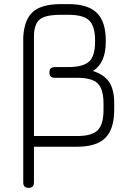

<svg xmlns="http://www.w3.org/2000/svg" viewBox="-20 -713 655 933"><path d="M93 174V-534Q98 -618 140 -655.5Q182 -693 276 -693H314Q407 -693 450.5 -650.5Q494 -608 494 -516V-510Q494 -407 432 -368Q487 -350 511 -313.5Q535 -277 535 -210V-180Q535 -86 492 -43Q449 0 355 0H145V174Q145 200 119 200Q93 200 93 174ZM145 -52H355Q427 -52 455 -80.5Q483 -109 483 -180V-208Q483 -280 455 -307.5Q427 -335 355 -335H246Q220 -335 220 -361Q220 -387 246 -387H310Q383 -387 412.5 -413.5Q442 -440 442 -510V-516Q442 -586 413.5 -613.5Q385 -641 314 -641H274Q199 -641 172 -617.5Q145 -594 145 -534Z"/></svg>

Font: Jura
Style: Regular
Weight: 400
Designer: Daniel Johnson, Alexei Vanyashin
Foundry: Daniel Johnson
Version: Version 5.103